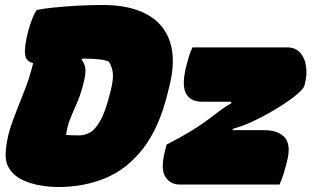

<svg xmlns="http://www.w3.org/2000/svg" viewBox="-20 -740 1290 770"><path d="M393 -720Q499 -720 568 -683Q637 -646 661.5 -573Q686 -500 659 -393L652 -365Q618 -227 554 -144.5Q490 -62 403.5 -26Q317 10 214 10Q182 10 147 4.5Q112 -1 82.5 -13Q53 -25 35 -42Q15 -62 7.5 -84Q0 -106 4 -145Q10 -199 30.5 -254Q51 -309 74.5 -367Q98 -425 113 -487Q84 -493 80.5 -522Q77 -551 93 -615Q101 -644 109.5 -665Q118 -686 127 -700Q150 -705 192.5 -709.5Q235 -714 287.5 -717Q340 -720 393 -720ZM752 -550H1131Q1165 -550 1184 -528.5Q1203 -507 1207.5 -474Q1212 -441 1203 -405L1201 -397Q1198 -385 1172.5 -363Q1147 -341 1105.5 -314.5Q1064 -288 1012 -262Q966 -238 913 -223V-218H1038Q1097 -218 1122.5 -188Q1148 -158 1131 -93Q1125 -68 1117.5 -43.5Q1110 -19 1101 0H700Q663 0 643 -31Q623 -62 642 -136L648 -160Q699 -186 746 -214.5Q793 -243 839 -279Q856 -292 872 -303.5Q888 -315 908 -326L907 -332H791Q742 -332 725 -367Q708 -402 728 -479Q733 -498 738.5 -516Q744 -534 752 -550ZM245 -199Q251 -198 269.5 -197.5Q288 -197 297 -197Q319 -197 340 -208Q361 -219 382 -255.5Q403 -292 422 -369L425 -381Q435 -422 432.5 -447Q430 -472 416 -493Q401 -500 372 -502.5Q343 -505 318 -505Q314 -505 311 -505L307 -500Q321 -484 322.5 -462.5Q324 -441 314 -403Q303 -359 288 -325.5Q273 -292 261 -262Q249 -232 245 -199Z"/></svg>

Font: Recursive Sn Csl St XBk
Style: Italic
Weight: 1000
Italic angle: -15°
Version: Version 1.085;hotconv 1.1.0;makeotfexe 2.6.0; ttfautohint (v